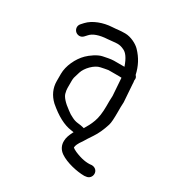

<svg xmlns="http://www.w3.org/2000/svg" viewBox="-150 -568 771 825"><g transform="rotate(30 235.0 -156.0)"><path d="M392.2 97H391.3L390.4 97.1C367.9 100.3 339.8 95.5 306.1 81C295.9 76.5 289.9 72.3 287.6 69.9V68.5C287.6 61.2 292.9 47.2 307.1 28.2L307.7 27.4L308.2 26.5C313.3 17.5 322.4 3.3 335.2 -15.7C348.9 -36 360.3 -61.1 369.7 -90.9C373.6 -103.4 374.7 -124.4 374.7 -157.2V-180.9C374.7 -187.6 375 -195.6 375.7 -204.9L375.7 -205.7L369.7 -290.8C369.6 -297.1 369.4 -302 368 -309.3C368.2 -310.4 368.7 -314.5 368.7 -317C368.7 -323.4 366.3 -327.6 361.4 -332.8C352.8 -372 335.9 -404 308.9 -432.1C294.1 -448.1 261.8 -465 233.6 -465C204.5 -465 199.9 -462.3 171 -460.7C129.1 -458.5 83.5 -442.4 58.2 -415L47.2 -402.9C35.1 -389.6 39.6 -372.5 49.4 -363.9C59 -355.5 76 -353.3 87.6 -366.1L98.7 -378.1C112.3 -393.3 139.2 -403.8 180.6 -406C201.8 -407.2 211.5 -410 227.5 -410C238 -410 248.5 -407.4 259.6 -401.8L259.8 -401.7L260.1 -401.6C275 -394.9 289.5 -376.5 302.2 -339.2H249.9C234.4 -339.2 210.4 -333.5 199.3 -331.4C176.1 -327.2 146.3 -305.4 131.9 -291.2C102.7 -262.6 80.9 -216.1 80.9 -176.4V-140.5C80.9 -106.6 94.5 -76.5 120.6 -51.9L120.8 -51.7L121 -51.5C164 -14.7 203.2 7 241.5 11.7C245.5 12.2 247.9 12.6 253.6 13.7C253.6 13.7 252.9 14.6 252.7 15L252.2 15.7L251.8 16.5C242.2 35.4 236.6 50.2 236.4 64.9C235 86.8 244.5 106.1 263.2 119C295 140.9 350.4 153 386.2 153H387L394.8 152C410.1 151 420.7 138.5 420.7 124C420.7 107.5 407.8 97 392.2 97ZM319.7 -179V-154C319.7 -121.7 315.9 -95.7 308.8 -76.1C300.5 -53 293 -41.3 282.6 -23.4L276 -25.1C269.9 -26.8 261.3 -28.1 249.2 -29.4C238.8 -30.6 229 -33.7 219.7 -38.7L204.5 -46.8L189.7 -57.4C159.9 -78.7 143.8 -97.8 140 -111.8C137.2 -122 135.9 -130.8 135.9 -138V-173.5C135.9 -178.9 136.3 -183.6 137.5 -190L146.7 -220.5C154.5 -246.4 186.7 -280.7 214.5 -285.7C221.1 -286.9 245.8 -292.5 249.9 -292.5C255 -292.5 314.7 -292.9 314.7 -292V-291.6L320.7 -205C320.1 -197.5 319.7 -186.8 319.7 -179Z"/></g></svg>

Font: MewTooHand
Style: BdCond
Weight: 400
Designer: Mew Too, Robert Jablonski
Version: Version 0.77